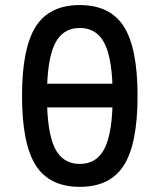

<svg xmlns="http://www.w3.org/2000/svg" viewBox="-20 -723 626 753"><path d="M293 9.8Q173.8 9.8 120.1 -74.7Q66.4 -159.2 66.4 -346.7Q66.4 -534.2 120.1 -618.7Q173.8 -703.1 293 -703.1Q412.1 -703.1 465.8 -618.7Q519.5 -534.2 519.5 -346.7Q519.5 -159.2 465.8 -74.7Q412.1 9.8 293 9.8ZM293 -80.1Q360.8 -80.1 391.4 -143.3Q421.9 -206.5 421.9 -346.7Q421.9 -486.8 391.4 -550Q360.8 -613.3 293 -613.3Q225.1 -613.3 194.6 -550Q164.1 -486.8 164.1 -346.7Q164.1 -206.5 194.6 -143.3Q225.1 -80.1 293 -80.1ZM93.8 -301.8V-394.5H504.4V-301.8Z"/></svg>

Font: Cascadia Mono
Style: Regular
Weight: 400
Monospace: yes
Designer: Aaron Bell
Foundry: Saja Typeworks
Version: Version 2102.003